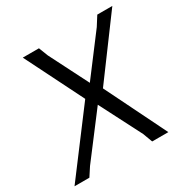

<svg xmlns="http://www.w3.org/2000/svg" viewBox="-153 -768 871 895"><g transform="rotate(-30 282.5 -320.0)"><path d="M569 -640 339 -329 501 0H414L395 -51L280 -275L106 -46L76 0H-4L243 -328L87 -640H174L193 -591L299 -382L457 -591L488 -640Z"/></g></svg>

Font: Alegreya Sans
Style: Italic
Weight: 400
Italic angle: -7°
Designer: Juan Pablo del Peral
Foundry: Huerta Tipografica
Version: Version 2.007